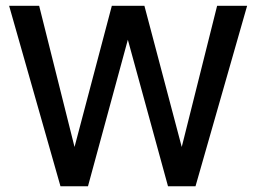

<svg xmlns="http://www.w3.org/2000/svg" viewBox="-20 -648 892 668"><path d="M839.8 -627.9H735.4L612.3 -136.7L482.4 -627.9H369.1L239.3 -136.7L116.2 -627.9H11.7L190.4 0H286.1L424.8 -509.8L564.5 0H660.2Z"/></svg>

Font: Namkio Khamti Book
Style: Regular
Weight: 500
Designer: Debbi Hosken
Foundry: SIL International
Version: Version 3.917